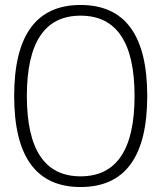

<svg xmlns="http://www.w3.org/2000/svg" viewBox="-20 -742 649 772"><path d="M304 10Q37 10 37 -356Q37 -722 304 -722Q572 -722 572 -356Q572 10 304 10ZM304 -33Q521 -33 521 -356Q521 -679 304 -679Q88 -679 88 -356Q88 -33 304 -33Z"/></svg>

Font: Creato Display Light
Style: Regular
Weight: 300
Version: Version 1.000